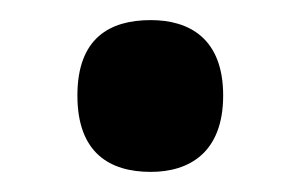

<svg xmlns="http://www.w3.org/2000/svg" viewBox="-20 -451 299 191"><path d="M130 -280C168 -280 202 -299 202 -356C202 -413 168 -431 130 -431C89 -431 57 -413 57 -356C57 -299 89 -280 130 -280Z"/></svg>

Font: Noto Serif Tamil Condensed
Style: Bold
Weight: 700
Width: 3
Designer: Indian Type Foundry, Tom Grace, and the Monotype Design Team
Foundry: Monotype Imaging Inc.
Version: Version 2.004